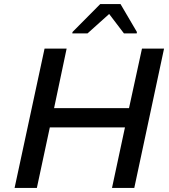

<svg xmlns="http://www.w3.org/2000/svg" viewBox="-20 -928 836 948"><path d="M52 0 200 -688H309L247 -394H617L681 -688H790L643 0H533L597 -299H226L162 0ZM337 -763 338 -770 475 -908H575L656 -770L655 -763H592L519 -859L412 -763Z"/></svg>

Font: Saira SemiExpanded Medium
Style: Italic
Weight: 500
Width: 6
Italic angle: -12°
Designer: Hector Gatti with collaboration of the Omnibus-Type team
Foundry: Omnibus-Type
Version: Version 1.101